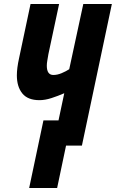

<svg xmlns="http://www.w3.org/2000/svg" viewBox="-20 -734 584 968"><path d="M127 214 199 -127H275L304 -264Q272 -250 239.5 -239.5Q207 -229 179 -229Q120 -229 92.5 -263Q65 -297 65 -354Q65 -390 76 -440L134 -714H278L224 -461Q221 -443 218.5 -428.5Q216 -414 216 -403Q216 -356 249 -356Q269 -356 290.5 -365Q312 -374 329 -385L400 -714H544L393 0H313L268 214Z"/></svg>

Font: Noto Sans ExtraCondensed ExtraBold
Style: Italic
Weight: 800
Width: 2
Italic angle: -12°
Designer: Monotype Design Team
Foundry: Monotype Imaging Inc.
Version: Version 2.013; ttfautohint (v1.8.4.7-5d5b)